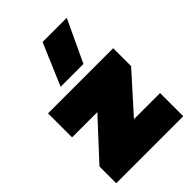

<svg xmlns="http://www.w3.org/2000/svg" viewBox="-216 -835 932 932"><g transform="rotate(-45 250.0 -369.0)"><path d="M160.2 -522 252 -737.8H418L316.9 -522ZM20 0V-115.2L199.2 -309.1H25.9V-474.1H473.1V-351.1L300.8 -159.2H480V0Z"/></g></svg>

Font: Kanit ExtraBold
Style: Regular
Weight: 800
Designer: Katatrad Team
Foundry: CadsonDemak
Version: Version 1.000;PS 001.000;hotconv 1.0.88;makeotf.lib2.5.64775